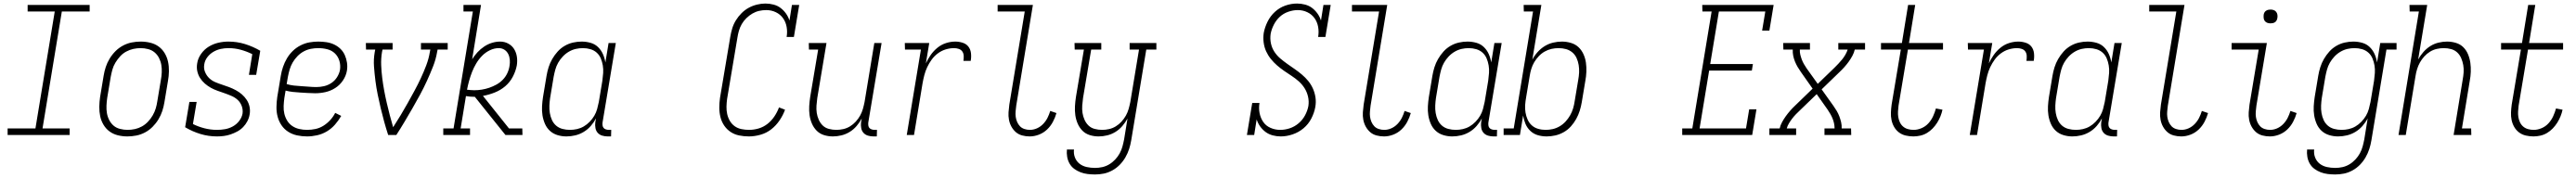

<svg xmlns="http://www.w3.org/2000/svg" viewBox="-20 -763 14540 1006"><path d="M23 0V-37H180L289 -698H136V-735H486V-698H329L220 -37H373V0Z M699 8Q671 8 645 1.5Q619 -5 598.5 -20Q578 -35 564.5 -57.5Q551 -80 545.5 -106Q540 -132 540.5 -160Q541 -188 545 -215L565 -335Q569 -360 577 -384.5Q585 -409 599 -432Q613 -455 632 -474Q651 -493 674.5 -505.5Q698 -518 723.5 -523Q749 -528 774 -528Q802 -528 828.5 -521.5Q855 -515 875.5 -500Q896 -485 909.5 -462.5Q923 -440 928.5 -414Q934 -388 933.5 -360Q933 -332 928 -305L908 -185Q904 -160 896 -135.5Q888 -111 874 -88Q860 -65 841 -46Q822 -27 798.5 -14.5Q775 -2 749.5 3Q724 8 699 8ZM700 -29Q721 -29 741.5 -33.5Q762 -38 781 -48.5Q800 -59 815.5 -75.5Q831 -92 842 -111Q853 -130 859 -150Q865 -170 868 -191L888 -311Q892 -332 893 -354Q894 -376 890.5 -396.5Q887 -417 877.5 -435.5Q868 -454 852.5 -467Q837 -480 816 -485.5Q795 -491 774 -491Q753 -491 732.5 -486.5Q712 -482 692.5 -471.5Q673 -461 658 -444.5Q643 -428 631.5 -409Q620 -390 614.5 -370Q609 -350 605 -329L585 -209Q582 -188 581 -166Q580 -144 583.5 -123.5Q587 -103 596.5 -84.5Q606 -66 621 -53Q636 -40 657.5 -34.5Q679 -29 700 -29Z M1205 8Q1156 8 1110.5 -6Q1065 -20 1025 -44L1049 -187H1090L1069 -62Q1099 -47 1134 -38Q1169 -29 1205 -29Q1228 -29 1250.5 -33Q1273 -37 1294 -48.5Q1315 -60 1330 -79.5Q1345 -99 1349 -121Q1352 -143 1344.5 -163.5Q1337 -184 1322 -198Q1307 -212 1287.5 -220.5Q1268 -229 1248 -236Q1228 -243 1208 -250Q1188 -257 1170 -267Q1152 -277 1136 -291Q1120 -305 1109 -322.5Q1098 -340 1093.5 -361Q1089 -382 1093 -405Q1097 -433 1115 -458.5Q1133 -484 1158.5 -499.5Q1184 -515 1212.5 -521.5Q1241 -528 1269 -528Q1318 -528 1363 -514Q1408 -500 1449 -476L1426 -340H1385L1404 -457Q1374 -472 1340 -481.5Q1306 -491 1269 -491Q1248 -491 1226.5 -486.5Q1205 -482 1185 -470.5Q1165 -459 1150.5 -440Q1136 -421 1133 -399Q1129 -377 1137 -357Q1145 -337 1159.5 -322.5Q1174 -308 1193.5 -299.5Q1213 -291 1233.5 -284.5Q1254 -278 1273.5 -270.5Q1293 -263 1311.5 -253Q1330 -243 1345.5 -229.5Q1361 -216 1372.5 -198.5Q1384 -181 1388.5 -159.5Q1393 -138 1389 -116Q1386 -97 1376.5 -78.5Q1367 -60 1352.5 -45Q1338 -30 1319.5 -20Q1301 -10 1282 -3.5Q1263 3 1243.5 5.5Q1224 8 1205 8Z M1713 8Q1684 8 1656.5 2Q1629 -4 1606.5 -18.5Q1584 -33 1569 -55Q1554 -77 1547 -103.5Q1540 -130 1540.5 -158.5Q1541 -187 1545 -215L1565 -335Q1569 -360 1577.5 -385Q1586 -410 1599.5 -433Q1613 -456 1632.5 -475Q1652 -494 1676.5 -506.5Q1701 -519 1726.5 -523.5Q1752 -528 1776 -528Q1800 -528 1823 -524.5Q1846 -521 1866 -511.5Q1886 -502 1901.5 -487Q1917 -472 1926 -452Q1935 -432 1938.5 -409Q1942 -386 1938 -363Q1933 -334 1915.5 -308Q1898 -282 1872 -265.5Q1846 -249 1817 -242.5Q1788 -236 1759 -236Q1738 -236 1716.5 -237.5Q1695 -239 1674.5 -240Q1654 -241 1632.5 -243.5Q1611 -246 1592 -251L1585 -209Q1582 -187 1581 -164Q1580 -141 1585 -120Q1590 -99 1601 -81Q1612 -63 1629.5 -51Q1647 -39 1669 -34Q1691 -29 1713 -29Q1737 -29 1760.5 -34Q1784 -39 1805 -52Q1826 -65 1843.5 -84Q1861 -103 1872 -125L1906 -108Q1891 -82 1871 -59Q1851 -36 1825 -20.5Q1799 -5 1770 1.5Q1741 8 1713 8ZM1766 -271Q1787 -271 1809 -276Q1831 -281 1850.5 -294Q1870 -307 1882.5 -327Q1895 -347 1899 -368Q1903 -395 1895.5 -419.5Q1888 -444 1870.5 -461Q1853 -478 1828 -484.5Q1803 -491 1777 -491Q1756 -491 1735 -487Q1714 -483 1694.5 -472.5Q1675 -462 1659 -445.5Q1643 -429 1632 -410Q1621 -391 1615 -370.5Q1609 -350 1605 -329L1598 -288Q1617 -282 1638.5 -279.5Q1660 -277 1681 -276Q1702 -275 1723.5 -273Q1745 -271 1766 -271Z M2171 0Q2159 -37 2148.5 -75Q2138 -113 2129 -151Q2120 -189 2112 -228Q2104 -267 2099 -306.5Q2094 -346 2091 -386.5Q2088 -427 2095 -468L2098 -483H2046L2045 -520H2196V-483H2139L2136 -468Q2130 -431 2131.5 -394.5Q2133 -358 2137.5 -322Q2142 -286 2148.5 -251Q2155 -216 2163 -181.5Q2171 -147 2180 -112.5Q2189 -78 2199 -44Q2221 -78 2241.5 -112Q2262 -146 2281.5 -181Q2301 -216 2320 -251Q2339 -286 2355.5 -321.5Q2372 -357 2386 -394Q2400 -431 2406 -468L2409 -483H2356V-520H2507V-483H2450L2447 -468Q2440 -427 2424 -386.5Q2408 -346 2390 -306.5Q2372 -267 2351 -228Q2330 -189 2308 -151Q2286 -113 2263.5 -75Q2241 -37 2217 0Z M2482 0V-37H2540L2649 -698H2596V-735H2695L2645 -428Q2658 -449 2675 -467.5Q2692 -486 2713 -500Q2734 -514 2757 -521Q2780 -528 2803 -528Q2828 -528 2849 -516.5Q2870 -505 2882 -485.5Q2894 -466 2897.5 -442Q2901 -418 2897 -393Q2891 -361 2874.5 -329.5Q2858 -298 2831.5 -275.5Q2805 -253 2772 -240Q2739 -227 2706 -221L2853 -37H2928L2929 0H2833L2660 -216H2654Q2643 -216 2632 -217Q2621 -218 2610 -220L2580 -37H2633V0ZM2657 -253Q2678 -253 2699.5 -256.5Q2721 -260 2741.5 -267Q2762 -274 2782 -285Q2802 -296 2818 -312.5Q2834 -329 2843.5 -349.5Q2853 -370 2856 -391Q2859 -408 2857.5 -425.5Q2856 -443 2848.5 -458Q2841 -473 2827 -482Q2813 -491 2795 -491Q2770 -491 2745 -479Q2720 -467 2701 -447.5Q2682 -428 2668 -404.5Q2654 -381 2644.5 -356.5Q2635 -332 2628 -307Q2621 -282 2616 -256Q2627 -255 2637 -254Q2647 -253 2657 -253Z M3177 8Q3151 8 3126.5 0.5Q3102 -7 3084 -23.5Q3066 -40 3056 -63Q3046 -86 3042 -111Q3038 -136 3039.5 -162.5Q3041 -189 3045 -215L3065 -335Q3069 -359 3076.5 -383Q3084 -407 3097 -429.5Q3110 -452 3127.5 -471.5Q3145 -491 3167.5 -504Q3190 -517 3214.5 -522.5Q3239 -528 3263 -528Q3289 -528 3313.5 -521Q3338 -514 3355.5 -497Q3373 -480 3383 -457.5Q3393 -435 3397 -410L3415 -520H3456L3381 -71Q3380 -63 3381 -54.5Q3382 -46 3387 -40Q3392 -34 3400.5 -31.5Q3409 -29 3417 -29H3430L3429 8H3410Q3394 8 3379 3.5Q3364 -1 3354 -12Q3344 -23 3341 -39Q3338 -55 3340 -71L3344 -94Q3332 -71 3314.5 -51Q3297 -31 3274.5 -17.5Q3252 -4 3227 2Q3202 8 3177 8ZM3197 -29Q3217 -29 3237 -33.5Q3257 -38 3275 -48.5Q3293 -59 3308.5 -75Q3324 -91 3334.5 -109Q3345 -127 3350.5 -147Q3356 -167 3360 -187L3380 -307Q3383 -329 3384.5 -350.5Q3386 -372 3382.5 -393Q3379 -414 3371 -433Q3363 -452 3348 -465.5Q3333 -479 3312.5 -485Q3292 -491 3270 -491Q3250 -491 3230 -486.5Q3210 -482 3191 -471Q3172 -460 3156.5 -443.5Q3141 -427 3130.5 -408.5Q3120 -390 3114.5 -370Q3109 -350 3105 -329L3085 -209Q3082 -188 3081 -166.5Q3080 -145 3083.5 -124Q3087 -103 3095.5 -84.5Q3104 -66 3119 -53Q3134 -40 3154.5 -34.5Q3175 -29 3197 -29Z M4207 8Q4179 8 4152 2.5Q4125 -3 4103.5 -17.5Q4082 -32 4067.5 -53.5Q4053 -75 4046.5 -101Q4040 -127 4040 -154.5Q4040 -182 4044 -210L4102 -555Q4106 -579 4113 -602.5Q4120 -626 4133.5 -648Q4147 -670 4165.5 -688.5Q4184 -707 4206 -719Q4228 -731 4252.5 -737Q4277 -743 4300 -743Q4324 -743 4346.5 -737Q4369 -731 4386 -718Q4403 -705 4416 -687Q4429 -669 4436 -647L4450 -735H4491L4461 -554H4420Q4425 -583 4420 -611Q4415 -639 4399.5 -660.5Q4384 -682 4359 -694Q4334 -706 4305 -706Q4285 -706 4265 -701.5Q4245 -697 4227 -686.5Q4209 -676 4193 -660.5Q4177 -645 4166.5 -626.5Q4156 -608 4150.5 -588.5Q4145 -569 4142 -549L4084 -204Q4081 -182 4080.5 -160.5Q4080 -139 4084.5 -118.5Q4089 -98 4099.5 -80Q4110 -62 4126.5 -50Q4143 -38 4164.5 -33.5Q4186 -29 4208 -29Q4235 -29 4262 -37Q4289 -45 4311.5 -62.5Q4334 -80 4350.5 -104.5Q4367 -129 4377 -156L4411 -143Q4400 -112 4380 -82.5Q4360 -53 4333 -32Q4306 -11 4272.5 -1.5Q4239 8 4207 8Z M4681 8Q4655 8 4631 0.5Q4607 -7 4590 -24Q4573 -41 4563 -64Q4553 -87 4549.5 -112Q4546 -137 4547.5 -163Q4549 -189 4553 -215L4598 -483H4546L4545 -520H4645L4593 -209Q4590 -188 4588.5 -166.5Q4587 -145 4590 -125Q4593 -105 4601.5 -86Q4610 -67 4624 -53.5Q4638 -40 4658.5 -34.5Q4679 -29 4701 -29Q4720 -29 4740 -33.5Q4760 -38 4778 -49Q4796 -60 4810.5 -76Q4825 -92 4835 -110Q4845 -128 4850.5 -147.5Q4856 -167 4860 -187L4915 -520H4956L4881 -71Q4880 -63 4881 -54.5Q4882 -46 4887 -40Q4892 -34 4900.5 -31.5Q4909 -29 4917 -29H4930L4929 8H4910Q4894 8 4879 3.5Q4864 -1 4854 -12Q4844 -23 4841 -39Q4838 -55 4840 -71L4844 -93Q4832 -71 4815 -51Q4798 -31 4776 -17.5Q4754 -4 4729.5 2Q4705 8 4681 8Z M5098 0 5178 -483H5088L5087 -520H5225L5206 -405Q5217 -429 5233 -452Q5249 -475 5271 -493Q5293 -511 5319.5 -519.5Q5346 -528 5372 -528Q5393 -528 5413.5 -521.5Q5434 -515 5446 -499.5Q5458 -484 5460.5 -462.5Q5463 -441 5459 -419H5418Q5420 -433 5419.5 -447Q5419 -461 5412 -471.5Q5405 -482 5392 -486.5Q5379 -491 5365 -491Q5342 -491 5318.5 -484Q5295 -477 5274.5 -462Q5254 -447 5239 -426.5Q5224 -406 5213.5 -383.5Q5203 -361 5197 -337.5Q5191 -314 5187 -291L5139 0Z M5792 8Q5770 8 5749.5 2.5Q5729 -3 5714 -16Q5699 -29 5689 -47Q5679 -65 5675 -86Q5671 -107 5672.5 -128.5Q5674 -150 5677 -172L5764 -698H5611V-735H5810L5716 -166Q5714 -150 5712.5 -134Q5711 -118 5713 -103Q5715 -88 5721 -74Q5727 -60 5737 -49.5Q5747 -39 5762 -34Q5777 -29 5793 -29Q5813 -29 5832.5 -37.5Q5852 -46 5867.5 -62Q5883 -78 5892.5 -97Q5902 -116 5908 -136L5943 -124Q5936 -99 5923 -74.5Q5910 -50 5890 -31Q5870 -12 5844 -2Q5818 8 5792 8Z M6161 223Q6140 223 6119 220.5Q6098 218 6078.5 210.5Q6059 203 6043 191Q6027 179 6017 161.5Q6007 144 6003.5 123.5Q6000 103 6002 82H6042Q6039 106 6047.5 127.5Q6056 149 6073.5 162.5Q6091 176 6114 181Q6137 186 6161 186Q6181 186 6201.5 181.5Q6222 177 6240.5 166Q6259 155 6274.5 138.5Q6290 122 6300 103.5Q6310 85 6315.5 65Q6321 45 6325 24L6344 -93Q6332 -71 6315 -51Q6298 -31 6276 -17.5Q6254 -4 6229.5 2Q6205 8 6181 8Q6155 8 6131 0.5Q6107 -7 6090 -24Q6073 -41 6063 -64Q6053 -87 6049.5 -112Q6046 -137 6047.5 -163Q6049 -189 6053 -215L6098 -483H6046L6045 -520H6196V-483H6139L6093 -209Q6090 -188 6088.5 -166.5Q6087 -145 6090 -125Q6093 -105 6101.5 -86Q6110 -67 6124 -53.5Q6138 -40 6158.5 -34.5Q6179 -29 6201 -29Q6220 -29 6240 -33.5Q6260 -38 6278 -49Q6296 -60 6310.5 -76Q6325 -92 6335 -110Q6345 -128 6350.5 -147.5Q6356 -167 6360 -187L6409 -483H6356V-520H6507V-483H6450L6365 30Q6361 55 6353 79.5Q6345 104 6332 126.5Q6319 149 6300.5 168Q6282 187 6258.5 200Q6235 213 6210.5 218Q6186 223 6161 223Z M7209 8Q7186 8 7163.5 2Q7141 -4 7123.5 -17Q7106 -30 7093 -48Q7080 -66 7073 -88L7059 0H7018L7048 -181H7089Q7084 -152 7089.5 -124Q7095 -96 7110 -74Q7125 -52 7151 -40.5Q7177 -29 7206 -29Q7233 -29 7260 -38Q7287 -47 7309.5 -66Q7332 -85 7346 -111Q7360 -137 7365 -164Q7369 -191 7363 -217Q7357 -243 7343.5 -264.5Q7330 -286 7311 -303Q7292 -320 7270.5 -334Q7249 -348 7228 -362.5Q7207 -377 7188 -393.5Q7169 -410 7153 -430Q7137 -450 7126.5 -473Q7116 -496 7112.5 -523Q7109 -550 7113 -577Q7119 -609 7134.5 -640.5Q7150 -672 7176 -696Q7202 -720 7235 -731.5Q7268 -743 7301 -743Q7324 -743 7346.5 -737Q7369 -731 7386 -718Q7403 -705 7416 -687Q7429 -669 7436 -647L7450 -735H7491L7461 -554H7420Q7425 -583 7420 -611Q7415 -639 7399.5 -660.5Q7384 -682 7359 -694Q7334 -706 7305 -706Q7279 -706 7251.5 -696.5Q7224 -687 7203.5 -668Q7183 -649 7170 -623.5Q7157 -598 7152 -572Q7148 -544 7153.5 -518Q7159 -492 7173 -470.5Q7187 -449 7206.5 -432.5Q7226 -416 7246.5 -401.5Q7267 -387 7288 -372.5Q7309 -358 7328.5 -341.5Q7348 -325 7364 -305.5Q7380 -286 7390.5 -262.5Q7401 -239 7405 -212.5Q7409 -186 7404 -158Q7398 -125 7381.5 -93Q7365 -61 7337.5 -38Q7310 -15 7276 -3.5Q7242 8 7209 8Z M7792 8Q7770 8 7749.5 2.5Q7729 -3 7714 -16Q7699 -29 7689 -47Q7679 -65 7675 -86Q7671 -107 7672.5 -128.5Q7674 -150 7677 -172L7764 -698H7611V-735H7810L7716 -166Q7714 -150 7712.5 -134Q7711 -118 7713 -103Q7715 -88 7721 -74Q7727 -60 7737 -49.5Q7747 -39 7762 -34Q7777 -29 7793 -29Q7813 -29 7832.5 -37.5Q7852 -46 7867.5 -62Q7883 -78 7892.5 -97Q7902 -116 7908 -136L7943 -124Q7936 -99 7923 -74.5Q7910 -50 7890 -31Q7870 -12 7844 -2Q7818 8 7792 8Z M8177 8Q8151 8 8126.5 0.5Q8102 -7 8084 -23.5Q8066 -40 8056 -63Q8046 -86 8042 -111Q8038 -136 8039.5 -162.5Q8041 -189 8045 -215L8065 -335Q8069 -359 8076.5 -383Q8084 -407 8097 -429.5Q8110 -452 8127.5 -471.5Q8145 -491 8167.5 -504Q8190 -517 8214.5 -522.5Q8239 -528 8263 -528Q8289 -528 8313.5 -521Q8338 -514 8355.5 -497Q8373 -480 8383 -457.5Q8393 -435 8397 -410L8415 -520H8456L8381 -71Q8380 -63 8381 -54.5Q8382 -46 8387 -40Q8392 -34 8400.5 -31.5Q8409 -29 8417 -29H8430L8429 8H8410Q8394 8 8379 3.5Q8364 -1 8354 -12Q8344 -23 8341 -39Q8338 -55 8340 -71L8344 -94Q8332 -71 8314.5 -51Q8297 -31 8274.5 -17.5Q8252 -4 8227 2Q8202 8 8177 8ZM8197 -29Q8217 -29 8237 -33.5Q8257 -38 8275 -48.5Q8293 -59 8308.5 -75Q8324 -91 8334.5 -109Q8345 -127 8350.5 -147Q8356 -167 8360 -187L8380 -307Q8383 -329 8384.5 -350.5Q8386 -372 8382.5 -393Q8379 -414 8371 -433Q8363 -452 8348 -465.5Q8333 -479 8312.5 -485Q8292 -491 8270 -491Q8250 -491 8230 -486.5Q8210 -482 8191 -471Q8172 -460 8156.5 -443.5Q8141 -427 8130.5 -408.5Q8120 -390 8114.5 -370Q8109 -350 8105 -329L8085 -209Q8082 -188 8081 -166.5Q8080 -145 8083.5 -124Q8087 -103 8095.5 -84.5Q8104 -66 8119 -53Q8134 -40 8154.5 -34.5Q8175 -29 8197 -29Z M8710 8Q8684 8 8660 1Q8636 -6 8618 -23Q8600 -40 8590.5 -62.5Q8581 -85 8577 -110L8559 0H8467V-37H8524L8633 -698H8581L8580 -735H8680L8629 -426Q8641 -449 8659 -469Q8677 -489 8699 -502.5Q8721 -516 8746 -522Q8771 -528 8796 -528Q8822 -528 8847 -520.5Q8872 -513 8889.5 -496.5Q8907 -480 8917.5 -457Q8928 -434 8931.5 -409Q8935 -384 8934 -357.5Q8933 -331 8928 -305L8908 -185Q8904 -161 8896.5 -137Q8889 -113 8876.5 -90.5Q8864 -68 8846.5 -48.5Q8829 -29 8806 -16Q8783 -3 8758.5 2.5Q8734 8 8710 8ZM8704 -29Q8724 -29 8744 -33.5Q8764 -38 8783 -49Q8802 -60 8817 -76.5Q8832 -93 8842.5 -111.5Q8853 -130 8859 -150Q8865 -170 8868 -191L8888 -311Q8892 -332 8893 -353.5Q8894 -375 8890.5 -396Q8887 -417 8878.5 -435.5Q8870 -454 8854.5 -467Q8839 -480 8819 -485.5Q8799 -491 8777 -491Q8757 -491 8737 -486.5Q8717 -482 8698.5 -471.5Q8680 -461 8665 -445Q8650 -429 8639.5 -411Q8629 -393 8623 -373Q8617 -353 8614 -333L8594 -213Q8590 -191 8588.5 -169.5Q8587 -148 8590.5 -127Q8594 -106 8602.5 -87Q8611 -68 8626 -54.5Q8641 -41 8661.5 -35Q8682 -29 8704 -29Z M9475 0V-37H9532L9641 -698H9589L9588 -735H9991L9967 -590H9926L9944 -698H9682L9633 -401H9874L9868 -364H9627L9573 -37H9835L9853 -145H9894L9870 0Z M9967 0V-37H10025Q10029 -55 10038.5 -72.5Q10048 -90 10059.5 -106Q10071 -122 10084.5 -137.5Q10098 -153 10112 -166L10211 -262L10145 -356Q10135 -370 10126.5 -384.5Q10118 -399 10111.5 -415Q10105 -431 10101.5 -448Q10098 -465 10099 -483H10046L10045 -520H10196V-483H10139Q10138 -468 10141.5 -454Q10145 -440 10150 -426.5Q10155 -413 10162 -401Q10169 -389 10177 -377L10240 -289L10334 -380Q10345 -391 10356.5 -403Q10368 -415 10378 -427.5Q10388 -440 10396 -454Q10404 -468 10409 -483H10356V-520H10507V-483H10449Q10445 -465 10435.5 -447.5Q10426 -430 10414.5 -414Q10403 -398 10389 -382.5Q10375 -367 10361 -354L10262 -258L10329 -164Q10339 -150 10347.5 -135.5Q10356 -121 10362 -105Q10368 -89 10372 -72Q10376 -55 10375 -37H10428L10429 0H10278V-37H10335Q10335 -52 10332 -66Q10329 -80 10323.5 -93.5Q10318 -107 10311 -119Q10304 -131 10296 -143L10234 -231L10140 -140Q10128 -129 10116.5 -117Q10105 -105 10095.5 -92.5Q10086 -80 10077.5 -66Q10069 -52 10065 -37H10118V0Z M10780 8Q10758 8 10736.5 3Q10715 -2 10698.5 -14.5Q10682 -27 10671.5 -45Q10661 -63 10656.5 -84Q10652 -105 10653 -127.5Q10654 -150 10657 -172L10709 -483H10597V-520H10715L10750 -735H10790L10755 -520H10947V-483H10749L10696 -166Q10694 -150 10693 -133.5Q10692 -117 10694.5 -101.5Q10697 -86 10703.5 -72Q10710 -58 10721.5 -48Q10733 -38 10748.5 -33.5Q10764 -29 10781 -29Q10803 -29 10825.5 -38.5Q10848 -48 10864.5 -66Q10881 -84 10891 -106Q10901 -128 10907 -150L10944 -143Q10940 -124 10932.5 -105.5Q10925 -87 10914 -69.5Q10903 -52 10888.5 -37Q10874 -22 10856.5 -11.5Q10839 -1 10819 3.5Q10799 8 10780 8Z M11098 0 11178 -483H11088L11087 -520H11225L11206 -405Q11217 -429 11233 -452Q11249 -475 11271 -493Q11293 -511 11319.5 -519.5Q11346 -528 11372 -528Q11393 -528 11413.5 -521.5Q11434 -515 11446 -499.5Q11458 -484 11460.5 -462.5Q11463 -441 11459 -419H11418Q11420 -433 11419.5 -447Q11419 -461 11412 -471.5Q11405 -482 11392 -486.5Q11379 -491 11365 -491Q11342 -491 11318.5 -484Q11295 -477 11274.5 -462Q11254 -447 11239 -426.5Q11224 -406 11213.5 -383.5Q11203 -361 11197 -337.5Q11191 -314 11187 -291L11139 0Z M11677 8Q11651 8 11626.5 0.5Q11602 -7 11584 -23.5Q11566 -40 11556 -63Q11546 -86 11542 -111Q11538 -136 11539.5 -162.5Q11541 -189 11545 -215L11565 -335Q11569 -359 11576.5 -383Q11584 -407 11597 -429.5Q11610 -452 11627.5 -471.5Q11645 -491 11667.5 -504Q11690 -517 11714.5 -522.5Q11739 -528 11763 -528Q11789 -528 11813.5 -521Q11838 -514 11855.5 -497Q11873 -480 11883 -457.5Q11893 -435 11897 -410L11915 -520H11956L11881 -71Q11880 -63 11881 -54.5Q11882 -46 11887 -40Q11892 -34 11900.5 -31.5Q11909 -29 11917 -29H11930L11929 8H11910Q11894 8 11879 3.5Q11864 -1 11854 -12Q11844 -23 11841 -39Q11838 -55 11840 -71L11844 -94Q11832 -71 11814.5 -51Q11797 -31 11774.5 -17.5Q11752 -4 11727 2Q11702 8 11677 8ZM11697 -29Q11717 -29 11737 -33.5Q11757 -38 11775 -48.5Q11793 -59 11808.5 -75Q11824 -91 11834.5 -109Q11845 -127 11850.5 -147Q11856 -167 11860 -187L11880 -307Q11883 -329 11884.5 -350.5Q11886 -372 11882.5 -393Q11879 -414 11871 -433Q11863 -452 11848 -465.5Q11833 -479 11812.5 -485Q11792 -491 11770 -491Q11750 -491 11730 -486.5Q11710 -482 11691 -471Q11672 -460 11656.5 -443.5Q11641 -427 11630.5 -408.5Q11620 -390 11614.5 -370Q11609 -350 11605 -329L11585 -209Q11582 -188 11581 -166.5Q11580 -145 11583.5 -124Q11587 -103 11595.5 -84.5Q11604 -66 11619 -53Q11634 -40 11654.5 -34.5Q11675 -29 11697 -29Z M12292 8Q12270 8 12249.5 2.5Q12229 -3 12214 -16Q12199 -29 12189 -47Q12179 -65 12175 -86Q12171 -107 12172.5 -128.5Q12174 -150 12177 -172L12264 -698H12111V-735H12310L12216 -166Q12214 -150 12212.5 -134Q12211 -118 12213 -103Q12215 -88 12221 -74Q12227 -60 12237 -49.5Q12247 -39 12262 -34Q12277 -29 12293 -29Q12313 -29 12332.5 -37.5Q12352 -46 12367.5 -62Q12383 -78 12392.5 -97Q12402 -116 12408 -136L12443 -124Q12436 -99 12423 -74.5Q12410 -50 12390 -31Q12370 -12 12344 -2Q12318 8 12292 8Z M12792 8Q12770 8 12749.5 2.5Q12729 -3 12714 -16Q12699 -29 12689 -47Q12679 -65 12675 -86Q12671 -107 12672.5 -128.5Q12674 -150 12677 -172L12729 -483H12576V-520H12775L12716 -166Q12714 -150 12712.5 -134Q12711 -118 12713 -103Q12715 -88 12721 -74Q12727 -60 12737 -49.5Q12747 -39 12762 -34Q12777 -29 12793 -29Q12813 -29 12832.5 -37.5Q12852 -46 12867.5 -62Q12883 -78 12892.5 -97Q12902 -116 12908 -136L12943 -124Q12936 -99 12923 -74.5Q12910 -50 12890 -31Q12870 -12 12844 -2Q12818 8 12792 8ZM12796 -631Q12786 -631 12777.5 -634Q12769 -637 12763.5 -644Q12758 -651 12757 -660.5Q12756 -670 12757 -680Q12758 -686 12761 -692Q12764 -698 12770 -702Q12776 -706 12782.5 -707.5Q12789 -709 12795 -709Q12805 -709 12813.5 -706Q12822 -703 12827.5 -696Q12833 -689 12834.5 -679.5Q12836 -670 12834 -660Q12833 -654 12830 -648Q12827 -642 12821.5 -638Q12816 -634 12809 -632.5Q12802 -631 12796 -631Z M13161 223Q13140 223 13119 220.5Q13098 218 13078.5 210.5Q13059 203 13043 191Q13027 179 13017 161.5Q13007 144 13003.5 123.5Q13000 103 13002 82H13042Q13039 106 13047.5 127.5Q13056 149 13073.5 162.5Q13091 176 13114 181Q13137 186 13161 186Q13181 186 13201.5 181.5Q13222 177 13240.5 166Q13259 155 13274.5 138.5Q13290 122 13300 103.5Q13310 85 13315.5 65Q13321 45 13325 24L13344 -94Q13332 -71 13314.5 -51Q13297 -31 13274.5 -17.5Q13252 -4 13227 2Q13202 8 13177 8Q13151 8 13126.5 0.5Q13102 -7 13084 -23.5Q13066 -40 13056 -63Q13046 -86 13042 -111Q13038 -136 13039.5 -162.5Q13041 -189 13045 -215L13065 -335Q13069 -359 13076.5 -383Q13084 -407 13097 -429.5Q13110 -452 13127.5 -471.5Q13145 -491 13167.5 -504Q13190 -517 13214.5 -522.5Q13239 -528 13263 -528Q13289 -528 13313.5 -521Q13338 -514 13355.5 -497Q13373 -480 13383 -457.5Q13393 -435 13397 -410L13415 -520H13507V-483H13450L13365 30Q13361 55 13353 79.5Q13345 104 13332 126.5Q13319 149 13300.5 168Q13282 187 13258.5 200Q13235 213 13210.5 218Q13186 223 13161 223ZM13197 -29Q13217 -29 13237 -33.5Q13257 -38 13275 -48.5Q13293 -59 13308.5 -75Q13324 -91 13334.5 -109Q13345 -127 13350.5 -147Q13356 -167 13360 -187L13380 -307Q13383 -329 13384.5 -350.5Q13386 -372 13382.5 -393Q13379 -414 13371 -433Q13363 -452 13348 -465.5Q13333 -479 13312.5 -485Q13292 -491 13270 -491Q13250 -491 13230 -486.5Q13210 -482 13191 -471Q13172 -460 13156.5 -443.5Q13141 -427 13130.5 -408.5Q13120 -390 13114.5 -370Q13109 -350 13105 -329L13085 -209Q13082 -188 13081 -166.5Q13080 -145 13083.5 -124Q13087 -103 13095.5 -84.5Q13104 -66 13119 -53Q13134 -40 13154.5 -34.5Q13175 -29 13197 -29Z M13518 0 13633 -698H13581L13580 -735H13680L13629 -427Q13641 -449 13658.5 -469Q13676 -489 13697.5 -502.5Q13719 -516 13743.5 -522Q13768 -528 13792 -528Q13818 -528 13842.5 -520.5Q13867 -513 13884 -496Q13901 -479 13910.5 -456Q13920 -433 13923.5 -408Q13927 -383 13926 -357Q13925 -331 13920 -305L13876 -37H13928L13929 0H13829L13880 -311Q13884 -332 13885.5 -353.5Q13887 -375 13883.5 -395Q13880 -415 13872 -434Q13864 -453 13849.5 -466.5Q13835 -480 13815 -485.5Q13795 -491 13773 -491Q13754 -491 13734 -486.5Q13714 -482 13696 -471Q13678 -460 13663.5 -444Q13649 -428 13639 -410Q13629 -392 13623 -372.5Q13617 -353 13614 -333L13559 0Z M14280 8Q14258 8 14236.5 3Q14215 -2 14198.5 -14.5Q14182 -27 14171.5 -45Q14161 -63 14156.5 -84Q14152 -105 14153 -127.5Q14154 -150 14157 -172L14209 -483H14097V-520H14215L14250 -735H14290L14255 -520H14447V-483H14249L14196 -166Q14194 -150 14193 -133.5Q14192 -117 14194.5 -101.5Q14197 -86 14203.5 -72Q14210 -58 14221.5 -48Q14233 -38 14248.5 -33.5Q14264 -29 14281 -29Q14303 -29 14325.5 -38.5Q14348 -48 14364.5 -66Q14381 -84 14391 -106Q14401 -128 14407 -150L14444 -143Q14440 -124 14432.5 -105.5Q14425 -87 14414 -69.5Q14403 -52 14388.5 -37Q14374 -22 14356.5 -11.5Q14339 -1 14319 3.5Q14299 8 14280 8Z"/></svg>

Font: Iosevka Curly Slab Extralight
Style: Italic
Weight: 200
Italic angle: -9°
Monospace: yes
Designer: Belleve Invis
Foundry: Belleve Invis
Version: Version 22.1.2; ttfautohint (v1.8.4)